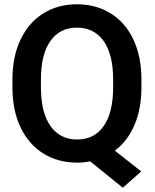

<svg xmlns="http://www.w3.org/2000/svg" viewBox="-20 -749 722 896"><path d="M340 10Q251 10 182.5 -32.5Q114 -75 76 -154.5Q38 -234 38 -342V-377Q38 -485 76 -564.5Q114 -644 182 -686.5Q250 -729 339 -729Q428 -729 496.5 -686.5Q565 -644 602.5 -564.5Q640 -485 640 -377V-342Q640 -242 608 -166.5Q576 -91 516 -46L639 51L553 127L401 4Q370 10 340 10ZM339 -620Q259 -620 215 -557.5Q171 -495 171 -378V-342Q171 -224 215.5 -161Q260 -98 340 -98Q420 -98 464 -161Q508 -224 508 -342V-378Q508 -495 463.5 -557.5Q419 -620 339 -620Z"/></svg>

Font: Freesentation 7 Bold
Style: Regular
Weight: 700
Designer: glyphs from Roboto by Christian Robertson / Hangul glyphs from Noto Sans CJK(Source Han Sans) by Jang Soo-young and Kang
Foundry: PT&
Version: Version 2.001